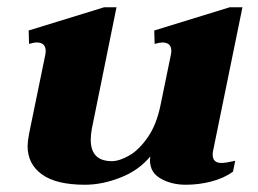

<svg xmlns="http://www.w3.org/2000/svg" viewBox="-20 -499 710 529"><path d="M566 -73Q566 -50 590 -50Q602 -50 628 -56L622 -26Q597 -8 562.5 1Q528 10 492 10Q450 10 419.5 -9Q389 -28 394 -68Q363 -30 312.5 -10Q262 10 214 10Q135 10 95.5 -18.5Q56 -47 56 -97Q56 -108 60 -130L105 -349L106 -358Q106 -382 81 -382Q73 -382 60 -378L59 -415L267 -479H301L233 -144Q230 -128 230 -114Q230 -55 288 -55Q309 -55 336 -70.5Q363 -86 387 -120.5Q411 -155 422 -208L451 -349Q452 -353 452 -359Q452 -382 427 -382Q420 -382 406 -378L405 -415L613 -479H648L567 -83Q566 -79 566 -73Z"/></svg>

Font: Taviraj
Style: Bold Italic
Weight: 700
Italic angle: -12°
Designer: Katatrad Team
Foundry: CadsonDemak
Version: Version 1.001